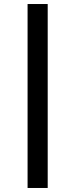

<svg xmlns="http://www.w3.org/2000/svg" viewBox="-20 -862 374 954"><path d="M117 72V-842H217V72Z"/></svg>

Font: Kdam Thmor Pro
Style: Regular
Weight: 400
Designer: Sovichet Tep, Longdey Hak
Foundry: Anagata Design
Version: Version 1.003; ttfautohint (v1.8.4.7-5d5b)